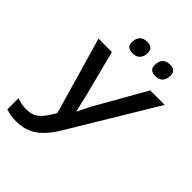

<svg xmlns="http://www.w3.org/2000/svg" viewBox="-256 -1047 1190 1190"><g transform="rotate(45 339.5 -452.0)"><path d="M9.3 -4.4V-102.5Q48.3 -87.4 90.3 -87.4Q124.5 -87.4 148.7 -97.7Q172.9 -107.9 195.3 -133.8Q217.8 -159.7 244.6 -208L98.6 -713.9H215.8L291.5 -421.9Q299.3 -388.7 307.1 -355L320.3 -299.3H322.8Q334 -324.2 360.8 -377L552.2 -713.9H679.2L345.2 -159.2Q308.6 -97.7 272.2 -60.8Q235.8 -23.9 193.8 -7.1Q151.9 9.8 98.1 9.8Q51.8 9.8 9.3 -4.4ZM260.3 -843.8Q260.3 -877.9 277.1 -896Q293.9 -914.1 325.7 -914.1Q377.9 -914.1 377.9 -869.1Q377.9 -835.4 361.1 -817.1Q344.2 -798.8 313 -798.8Q286.1 -798.8 273.2 -809.8Q260.3 -820.8 260.3 -843.8ZM460.4 -843.8Q460.4 -877.9 477.1 -896Q493.7 -914.1 525.4 -914.1Q577.1 -914.1 577.1 -869.1Q577.1 -835 560.5 -816.9Q543.9 -798.8 512.7 -798.8Q485.8 -798.8 473.1 -809.8Q460.4 -820.8 460.4 -843.8Z"/></g></svg>

Font: Viking Open Sans Light
Style: Bold Italic
Weight: 600
Italic angle: -12°
Foundry: Ascender Corporation
Version: Version 2.000